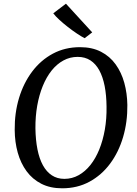

<svg xmlns="http://www.w3.org/2000/svg" viewBox="-20 -1008 742 1038"><path d="M316 10Q251.5 10 203.5 -14.5Q155.5 -39 123.8 -82.2Q92 -125.5 76 -182.5Q60 -239.5 59.5 -305Q58.5 -397.5 83 -478.5Q107.5 -559.5 154 -621.2Q200.5 -683 266 -718Q331.5 -753 412.5 -753Q478 -753 526 -728.2Q574 -703.5 605.2 -660Q636.5 -616.5 652 -560.2Q667.5 -504 668.5 -440.5Q669.5 -348.5 645.5 -267Q621.5 -185.5 575.2 -123.2Q529 -61 463.5 -25.5Q398 10 316 10ZM328 -41Q369.5 -41 405 -60.8Q440.5 -80.5 468.8 -116Q497 -151.5 516.8 -200.2Q536.5 -249 546.8 -307.5Q557 -366 556 -431Q555.5 -493 545.8 -542.8Q536 -592.5 516.8 -627.8Q497.5 -663 468.5 -681.8Q439.5 -700.5 400 -700.5Q358.5 -700.5 323 -681.2Q287.5 -662 259.2 -626.8Q231 -591.5 211.2 -543Q191.5 -494.5 181.2 -436.5Q171 -378.5 171.5 -314Q172.5 -251 182.5 -200.5Q192.5 -150 212 -114.5Q231.5 -79 260.5 -60Q289.5 -41 328 -41ZM437.5 -801.5Q420 -810.5 396 -826.5Q372 -842.5 347 -862Q322 -881.5 301 -900.8Q280 -920 268 -936L336.5 -988L478.5 -833Z"/></svg>

Font: Merriweather 20pt
Style: Italic
Weight: 400
Italic angle: -7.8°
Version: Version 2.101